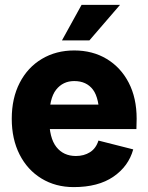

<svg xmlns="http://www.w3.org/2000/svg" viewBox="-20 -750 606 784"><path d="M281 14Q207 14 149.5 -21Q92 -56 60 -119Q28 -182 28 -265Q28 -349 60.5 -412Q93 -475 151 -509.5Q209 -544 283 -544Q358 -544 415.5 -509.5Q473 -475 505.5 -412.5Q538 -350 538 -265Q538 -254 537.5 -244Q537 -234 537 -223H111V-323H427L386 -265Q386 -349 359.5 -384Q333 -419 283 -419Q237 -419 209 -383.5Q181 -348 181 -265Q181 -187 210 -150Q239 -113 290 -113Q323 -113 347.5 -128.5Q372 -144 382 -176L524 -140Q505 -71 443 -28.5Q381 14 281 14ZM345 -585H233L313 -730H470Z"/></svg>

Font: Radio Canada Big
Style: Regular
Weight: 400
Designer: Étienne Aubert Bonn
Foundry: Coppers and Brasses
Version: Version 1.001